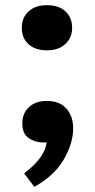

<svg xmlns="http://www.w3.org/2000/svg" viewBox="-20 -546 367 740"><path d="M161 -352Q116 -352 90 -375.5Q64 -399 64 -439Q64 -478 90 -502Q116 -526 161 -526Q207 -526 232.5 -502Q258 -478 258 -439Q258 -400 231.5 -376Q205 -352 161 -352ZM112 174 73 122Q152 63 160 3H145Q116 3 91 -13.5Q66 -30 66 -71Q66 -109 91.5 -133Q117 -157 160 -157Q210 -157 236 -127.5Q262 -98 262 -51Q262 6 225.5 69Q189 132 112 174Z"/></svg>

Font: Literata
Style: Bold
Weight: 700
Designer: Latin by Veronika Burian and Jose Scaglione. Greek by Irene Vlachou. Cyrillic by Vera Evstafieva.
Foundry: TypeTogether
Version: Version 3.103; ttfautohint (v1.8.4.7-5d5b);gftools[0.9.29]